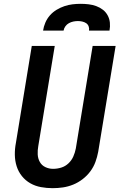

<svg xmlns="http://www.w3.org/2000/svg" viewBox="-20 -975 640 1003"><path d="M255 8Q224 8 194 2.5Q164 -3 138.5 -17.5Q113 -32 94.5 -55Q76 -78 67 -106.5Q58 -135 57.5 -166Q57 -197 63 -228L146 -735H266L180 -212Q176 -190 177 -168.5Q178 -147 188 -129Q198 -111 217 -102Q236 -93 257 -93Q279 -93 300 -99.5Q321 -106 337.5 -121.5Q354 -137 363 -157.5Q372 -178 376 -199L464 -735H584L493 -182Q488 -155 478.5 -129Q469 -103 452 -80Q435 -57 411.5 -39Q388 -21 362 -10.5Q336 0 309 4Q282 8 255 8ZM205 -815Q208 -836 217 -857Q226 -878 241 -895Q256 -912 276 -924Q296 -936 317 -943Q338 -950 359 -952.5Q380 -955 402 -955Q423 -955 443.5 -952.5Q464 -950 483 -943Q502 -936 517.5 -924Q533 -912 542.5 -894.5Q552 -877 554 -856.5Q556 -836 552 -815H445Q447 -827 443 -837.5Q439 -848 430 -854Q421 -860 409.5 -862.5Q398 -865 387 -865Q375 -865 363 -862.5Q351 -860 340 -854Q329 -848 321.5 -837.5Q314 -827 312 -815Z"/></svg>

Font: Iosevka Curly Extended Oblique
Style: Bold
Weight: 700
Width: 7
Italic angle: -9°
Monospace: yes
Designer: Belleve Invis
Foundry: Belleve Invis
Version: Version 11.1.0; ttfautohint (v1.8.3)